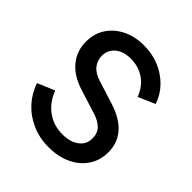

<svg xmlns="http://www.w3.org/2000/svg" viewBox="-205 -901 1058 1058"><g transform="rotate(45 323.5 -372.5)"><path d="M338 12Q413 12 470.5 -15Q528 -42 560 -90.5Q592 -139 592 -201Q592 -348 413 -404L283 -445Q236 -459 213 -487Q190 -515 190 -551Q190 -598 224.5 -626Q259 -654 314 -654Q376 -654 422 -622Q468 -590 490 -531L588 -574Q570 -628 530.5 -669Q491 -710 436 -733.5Q381 -757 314 -757Q244 -757 189.5 -730Q135 -703 104 -655.5Q73 -608 73 -545Q73 -473 117 -419.5Q161 -366 245 -340L385 -296Q429 -282 452.5 -258Q476 -234 476 -193Q476 -147 439.5 -119.5Q403 -92 343 -92Q275 -92 222.5 -129Q170 -166 144 -235L44 -193Q64 -133 106 -87Q148 -41 207.5 -14.5Q267 12 338 12Z"/></g></svg>

Font: Custom Plus Jakarta Sans SemiBold
Style: Regular
Weight: 600
Designer: Gumpita Rahayu & FullSphere
Foundry: Tokotype & FullSphere
Version: Version 1.001;hotconv 1.0.117;makeotfexe 2.5.65602